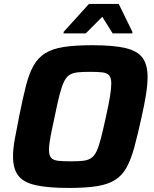

<svg xmlns="http://www.w3.org/2000/svg" viewBox="-20 -919 760 947"><path d="M319.1 8Q213.8 8 153.7 -6.2Q93.6 -20.3 68.9 -54.4Q44.2 -88.4 44.2 -148.3Q44.2 -185.1 53.3 -234.9Q62.5 -284.7 75.5 -350Q92.6 -435.3 107.9 -495.7Q123.3 -556 145.3 -595.1Q167.3 -634.1 202.8 -656.3Q238.3 -678.6 294.4 -687.3Q350.6 -696 434.9 -696Q540.2 -696 599.3 -681.8Q658.5 -667.7 683.2 -633.6Q707.9 -599.6 707.9 -538.7Q707.9 -500.9 700 -451.8Q692.1 -402.8 677.6 -338Q658.6 -251.7 642.1 -191.3Q625.5 -131 603.9 -92.2Q582.4 -53.4 547.6 -31.4Q512.8 -9.4 457.9 -0.7Q402.9 8 319.1 8ZM329 -123.3Q365.2 -123.3 389.2 -125.9Q413.1 -128.5 429.1 -138.9Q445.1 -149.3 456.3 -172.8Q467.4 -196.2 478 -237.7Q488.5 -279.2 502.8 -344Q515.9 -403.3 522.4 -442.9Q528.9 -482.6 528.9 -506.7Q528.9 -534.9 518.4 -547.2Q507.9 -559.4 484.6 -562Q461.4 -564.7 422.7 -564.7Q386.4 -564.7 362.4 -562.1Q338.5 -559.5 322.4 -549.1Q306.4 -538.7 295.3 -515.2Q284.1 -491.8 273.5 -450.3Q263 -408.8 249.7 -344Q241.1 -303.9 234.6 -272.6Q228.1 -241.3 224.9 -218.8Q221.6 -196.2 221.6 -179.8Q221.6 -152.7 232.4 -140.6Q243.2 -128.6 266.7 -126Q290.3 -123.3 329 -123.3ZM293.5 -754.3 293.9 -761.8 418.6 -899.5H565.7L633 -761.8L632.6 -754.3H535.7L484.5 -835.9L402.9 -754.3Z"/></svg>

Font: Saira Thin
Style: Italic
Weight: 100
Italic angle: -12°
Designer: Hector Gatti with collaboration of the Omnibus-Type team
Foundry: Omnibus-Type
Version: Version 1.101